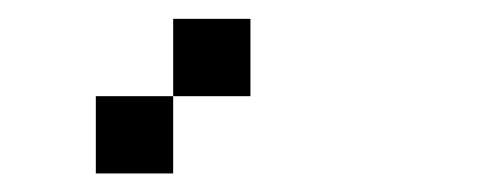

<svg xmlns="http://www.w3.org/2000/svg" viewBox="-20 -937 540 207"><path d="M83.3 -750V-833.3H166.7V-750ZM250 -916.7V-833.3H166.7V-916.7Z"/></svg>

Font: GalmuriMono11 Regular
Style: Regular
Weight: 400
Designer: Lee Minseo (quiple)
Version: Version 2.399;hotconv 1.1.1;makeotfexe 2.6.0 DEVELOPMENT